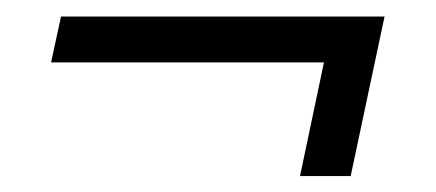

<svg xmlns="http://www.w3.org/2000/svg" viewBox="-20 -362 534 235"><path d="M409.2 -146.5H347.2L376.5 -285.6H42.5L54.7 -341.8H450.7Z"/></svg>

Font: Munson
Style: Italic
Weight: 400
Italic angle: -12°
Designer: Paul James MIller
Foundry: High-Logic / Made with FontCreator
Version: Version 2.10;May 5, 2019;FontCreator 11.5.0.2430 64-bit